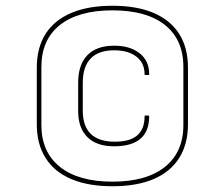

<svg xmlns="http://www.w3.org/2000/svg" viewBox="-20 -636 742 668"><path d="M371 12Q287 12 228 -13Q169 -38 138.5 -86.5Q108 -135 108 -204V-400Q108 -470 138.5 -518Q169 -566 228 -591Q287 -616 371 -616Q456 -616 514.5 -591Q573 -566 603.5 -518Q634 -470 634 -400V-204Q634 -135 603.5 -86.5Q573 -38 514.5 -13Q456 12 371 12ZM371 -4Q490 -4 554 -55.5Q618 -107 618 -201V-403Q618 -498 554 -549Q490 -600 371 -600Q253 -600 188.5 -549Q124 -498 124 -403V-201Q124 -107 188.5 -55.5Q253 -4 371 -4ZM381 -127Q318 -126 285 -158Q252 -190 252 -249V-349Q252 -411 284 -444Q316 -477 377 -477Q433 -477 466 -450.5Q499 -424 499 -379Q499 -378 499 -376.5Q499 -375 497 -375H485Q483 -375 483 -378Q483 -417 454.5 -439Q426 -461 377 -461Q323 -461 295.5 -432.5Q268 -404 268 -348V-251Q268 -197 296 -170Q324 -143 380 -143Q432 -143 457.5 -165Q483 -187 483 -231Q483 -233 483.5 -233.5Q484 -234 485 -234H496Q498 -234 498.5 -233.5Q499 -233 499 -231Q499 -180 469.5 -154Q440 -128 381 -127Z"/></svg>

Font: Sofia Sans Hairline
Style: Italic
Weight: 1
Italic angle: -9°
Designer: Botio Nikoltchev, Ani Petrova
Foundry: lettersoup
Version: Version 4.102